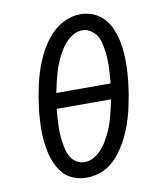

<svg xmlns="http://www.w3.org/2000/svg" viewBox="-84 -815 768 892"><g transform="rotate(-10 300.0 -368.5)"><path d="M253 8Q232 8 212 3Q192 -2 174.5 -12Q157 -22 144 -36.5Q131 -51 121.5 -68.5Q112 -86 105 -105Q98 -124 94 -144Q90 -164 87.5 -184.5Q85 -205 84 -226Q83 -247 84 -268.5Q85 -290 86.5 -311.5Q88 -333 91 -354Q94 -375 97 -396Q102 -424 108 -452.5Q114 -481 122.5 -508.5Q131 -536 142 -563Q153 -590 168 -616Q183 -642 202.5 -666Q222 -690 246.5 -708Q271 -726 299 -735.5Q327 -745 356 -745Q387 -745 416 -733Q445 -721 465 -699Q485 -677 497 -649Q509 -621 515.5 -591Q522 -561 524 -529.5Q526 -498 525 -466Q524 -434 520.5 -402.5Q517 -371 512 -339Q507 -311 501 -282.5Q495 -254 486.5 -226.5Q478 -199 467 -172Q456 -145 441 -119Q426 -93 407 -69Q388 -45 363.5 -27Q339 -9 310 -0.5Q281 8 253 8ZM182 -404H438Q440 -424 441.5 -444.5Q443 -465 443.5 -484.5Q444 -504 443 -524Q442 -544 439 -563Q436 -582 431 -601Q426 -620 415 -635Q404 -650 387 -660Q370 -670 350 -670Q330 -670 310.5 -659.5Q291 -649 276 -633.5Q261 -618 249.5 -599.5Q238 -581 229 -562Q220 -543 213 -523.5Q206 -504 200.5 -484Q195 -464 190.5 -444Q186 -424 182 -404ZM257 -65Q277 -65 296.5 -75Q316 -85 331.5 -100.5Q347 -116 358.5 -134.5Q370 -153 379.5 -172Q389 -191 396 -210.5Q403 -230 408.5 -250Q414 -270 418.5 -290Q423 -310 427 -331H171Q169 -311 167.5 -291Q166 -271 165.5 -251Q165 -231 166 -211.5Q167 -192 170 -172.5Q173 -153 178 -134.5Q183 -116 193 -100.5Q203 -85 219.5 -75Q236 -65 257 -65Z"/></g></svg>

Font: Iosevka Curly Extended Oblique
Style: Regular
Weight: 400
Width: 7
Italic angle: -9°
Monospace: yes
Designer: Belleve Invis
Foundry: Belleve Invis
Version: Version 11.1.0; ttfautohint (v1.8.3)